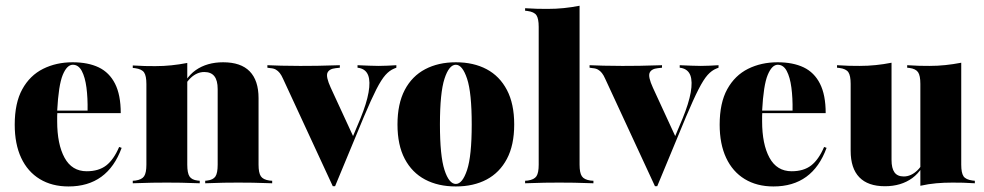

<svg xmlns="http://www.w3.org/2000/svg" viewBox="-20 -651 3497 682"><path d="M223.4 11.3Q164.5 11.3 121.4 -14.9Q78.2 -41.1 55.2 -90.3Q32.3 -139.5 32.3 -208.1Q32.3 -285.5 59.3 -334.3Q86.3 -383.1 133.1 -406.5Q179.8 -429.8 237.9 -429.8Q292.7 -429.8 330.6 -411.7Q368.5 -393.5 388.7 -353.6Q408.9 -313.7 408.9 -249.2H139.5L137.9 -258.1H291.1Q291.9 -303.2 287.1 -339.9Q282.3 -376.6 270.6 -398.8Q258.9 -421 238.7 -421Q217.7 -421 202.8 -384.7Q187.9 -348.4 183.1 -257.3L183.9 -255.6Q183.1 -247.6 183.1 -238.7Q183.1 -229.8 183.1 -220.2Q183.1 -138.7 209.3 -90.7Q235.5 -42.7 287.9 -42.7Q330.6 -42.7 357.3 -63.3Q383.9 -83.9 403.2 -129L412.1 -125.8Q387.1 -57.3 339.9 -23Q292.7 11.3 223.4 11.3Z M572.6 -2.4Q547.6 -2.4 520.6 -2Q493.5 -1.6 451.6 0V-8.9L461.3 -9.7Q483.9 -12.9 491.9 -25Q500 -37.1 500 -66.1V-209.7H645.2V-66.1Q645.2 -36.3 653.2 -24.2Q661.3 -12.1 681.5 -9.7L689.5 -8.9V0Q648.4 -1.6 623 -2Q597.6 -2.4 572.6 -2.4ZM500 -209.7V-352.4Q500 -381.5 491.9 -393.5Q483.9 -405.6 459.7 -408.9L451.6 -409.7V-418.5Q475.8 -416.9 494.4 -416.5Q512.9 -416.1 531.5 -416.1Q561.3 -416.1 588.7 -419Q616.1 -421.8 645.2 -427.4V-418.5V-209.7ZM753.2 -209.7V-334.7Q753.2 -365.3 741.5 -380.2Q729.8 -395.2 705.6 -395.2Q679.8 -395.2 657.7 -374.6Q635.5 -354 616.9 -306.5L613.7 -309.7Q635.5 -374.2 675.4 -402Q715.3 -429.8 772.6 -429.8Q835.5 -429.8 866.9 -397.6Q898.4 -365.3 898.4 -302.4V-209.7ZM825.8 -2.4Q801.6 -2.4 775.4 -2Q749.2 -1.6 708.9 0V-8.9L716.1 -9.7Q737.1 -12.1 745.2 -24.2Q753.2 -36.3 753.2 -66.1V-209.7H898.4V-66.1Q898.4 -37.1 906.5 -25Q914.5 -12.9 937.1 -9.7L946.8 -8.9V0Q904.8 -1.6 878.2 -2Q851.6 -2.4 825.8 -2.4Z M1162.1 10.5 985.5 -371Q979.8 -383.9 973.8 -391.5Q967.7 -399.2 960.1 -403.6Q952.4 -408.1 941.1 -408.9L929.8 -410.5V-419.4Q949.2 -418.5 979 -417.7Q1008.9 -416.9 1043.5 -416.9H1047.6H1050.8Q1081.5 -416.9 1107.3 -417.3Q1133.1 -417.7 1153.6 -418.5Q1174.2 -419.4 1187.1 -419.4V-410.5L1172.6 -408.9Q1149.2 -406.5 1143.1 -392.3Q1137.1 -378.2 1154.8 -339.5L1236.3 -162.9L1226.6 -150L1260.5 -230.6Q1282.3 -283.9 1289.1 -322.6Q1296 -361.3 1287.9 -383.1Q1279.8 -404.8 1255.6 -409.7L1250 -410.5V-419.4Q1275.8 -418.5 1291.1 -417.7Q1306.5 -416.9 1325 -416.9Q1342.7 -416.9 1356.5 -417.7Q1370.2 -418.5 1387.9 -419.4V-410.5L1379.8 -407.3Q1363.7 -400.8 1349.2 -384.7Q1334.7 -368.5 1316.9 -333.9Q1299.2 -299.2 1272.6 -236.3L1170.2 10.5Z M1599.2 11.3Q1536.3 11.3 1489.9 -13.3Q1443.5 -37.9 1417.7 -86.7Q1391.9 -135.5 1391.9 -208.9Q1391.9 -282.3 1417.7 -331.5Q1443.5 -380.6 1490.3 -405.2Q1537.1 -429.8 1599.2 -429.8Q1662.1 -429.8 1708.5 -405.2Q1754.8 -380.6 1780.6 -331.5Q1806.5 -282.3 1806.5 -208.9Q1806.5 -135.5 1780.6 -86.7Q1754.8 -37.9 1708.5 -13.3Q1662.1 11.3 1599.2 11.3ZM1599.2 2.4Q1622.6 2.4 1639.1 -47.2Q1655.6 -96.8 1655.6 -208.9Q1655.6 -321.8 1639.1 -371.4Q1622.6 -421 1599.2 -421Q1575 -421 1558.9 -371.4Q1542.7 -321.8 1542.7 -208.9Q1542.7 -96.8 1558.9 -47.2Q1575 2.4 1599.2 2.4Z M1966.1 -2.4Q1941.1 -2.4 1914.1 -2Q1887.1 -1.6 1845.2 0V-8.9L1854.8 -9.7Q1877.4 -12.9 1885.5 -25Q1893.5 -37.1 1893.5 -66.1V-209.7H2038.7V-66.1Q2038.7 -37.1 2046.8 -25Q2054.8 -12.9 2077.4 -9.7L2087.9 -8.9V0Q2046 -1.6 2019 -2Q1991.9 -2.4 1966.1 -2.4ZM1893.5 -209.7V-555.6Q1893.5 -584.7 1885.5 -596.8Q1877.4 -608.9 1853.2 -612.1L1845.2 -612.9V-621.8Q1869.4 -620.2 1887.9 -619.8Q1906.5 -619.4 1925 -619.4Q1954.8 -619.4 1982.3 -622.2Q2009.7 -625 2038.7 -630.6V-621.8V-209.7Z M2306.5 10.5 2129.8 -371Q2124.2 -383.9 2118.1 -391.5Q2112.1 -399.2 2104.4 -403.6Q2096.8 -408.1 2085.5 -408.9L2074.2 -410.5V-419.4Q2093.5 -418.5 2123.4 -417.7Q2153.2 -416.9 2187.9 -416.9H2191.9H2195.2Q2225.8 -416.9 2251.6 -417.3Q2277.4 -417.7 2298 -418.5Q2318.5 -419.4 2331.5 -419.4V-410.5L2316.9 -408.9Q2293.5 -406.5 2287.5 -392.3Q2281.5 -378.2 2299.2 -339.5L2380.6 -162.9L2371 -150L2404.8 -230.6Q2426.6 -283.9 2433.5 -322.6Q2440.3 -361.3 2432.3 -383.1Q2424.2 -404.8 2400 -409.7L2394.4 -410.5V-419.4Q2420.2 -418.5 2435.5 -417.7Q2450.8 -416.9 2469.4 -416.9Q2487.1 -416.9 2500.8 -417.7Q2514.5 -418.5 2532.3 -419.4V-410.5L2524.2 -407.3Q2508.1 -400.8 2493.5 -384.7Q2479 -368.5 2461.3 -333.9Q2443.5 -299.2 2416.9 -236.3L2314.5 10.5Z M2727.4 11.3Q2668.5 11.3 2625.4 -14.9Q2582.3 -41.1 2559.3 -90.3Q2536.3 -139.5 2536.3 -208.1Q2536.3 -285.5 2563.3 -334.3Q2590.3 -383.1 2637.1 -406.5Q2683.9 -429.8 2741.9 -429.8Q2796.8 -429.8 2834.7 -411.7Q2872.6 -393.5 2892.7 -353.6Q2912.9 -313.7 2912.9 -249.2H2643.5L2641.9 -258.1H2795.2Q2796 -303.2 2791.1 -339.9Q2786.3 -376.6 2774.6 -398.8Q2762.9 -421 2742.7 -421Q2721.8 -421 2706.9 -384.7Q2691.9 -348.4 2687.1 -257.3L2687.9 -255.6Q2687.1 -247.6 2687.1 -238.7Q2687.1 -229.8 2687.1 -220.2Q2687.1 -138.7 2713.3 -90.7Q2739.5 -42.7 2791.9 -42.7Q2834.7 -42.7 2861.3 -63.3Q2887.9 -83.9 2907.3 -129L2916.1 -125.8Q2891.1 -57.3 2844 -23Q2796.8 11.3 2727.4 11.3Z M3146.8 -419.4V-209.7H3001.6V-353.2Q3001.6 -382.3 2993.5 -394.4Q2985.5 -406.5 2961.3 -409.7L2953.2 -410.5V-419.4Q2977.4 -417.7 2996 -417.3Q3014.5 -416.9 3033.1 -416.9Q3062.9 -416.9 3090.7 -419.8Q3118.5 -422.6 3146.8 -428.2ZM3146.8 -209.7V-83.1Q3146.8 -53.2 3157.3 -38.7Q3167.7 -24.2 3190.3 -24.2Q3216.1 -24.2 3238.7 -46Q3261.3 -67.7 3279 -116.1L3282.3 -113.7Q3260.5 -47.6 3220.6 -18.5Q3180.6 10.5 3123.4 10.5Q3062.9 10.5 3032.3 -21.4Q3001.6 -53.2 3001.6 -115.3V-209.7ZM3249.2 0V-209.7H3394.4V-66.1Q3394.4 -37.1 3402.4 -25Q3410.5 -12.9 3434.7 -9.7L3442.7 -8.9V0Q3419.4 -1.6 3400.8 -2Q3382.3 -2.4 3362.9 -2.4Q3333.1 -2.4 3305.6 0Q3278.2 2.4 3249.2 8.9ZM3394.4 -419.4V-209.7H3249.2V-353.2Q3249.2 -382.3 3241.1 -394.4Q3233.1 -406.5 3210.5 -409.7L3202.4 -410.5V-419.4Q3226.6 -417.7 3245.2 -417.3Q3263.7 -416.9 3281.5 -416.9Q3310.5 -416.9 3337.9 -419.8Q3365.3 -422.6 3394.4 -428.2Z"/></svg>

Font: Playfair 144pt SemiCondensed Black
Style: Regular
Weight: 900
Width: 4
Designer: Claus Eggers Sørensen
Foundry: Claus Eggers Sørensen
Version: Version 2.203